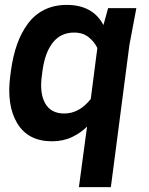

<svg xmlns="http://www.w3.org/2000/svg" viewBox="-20 -563 608 783"><path d="M301.8 200.2 335 -46.9Q311 -22 274.4 -4.4Q237.8 13.2 191.9 13.2Q94.2 13.2 50 -60.8Q5.9 -134.8 22 -254.9L24.9 -276.9Q33.2 -335.9 50 -383.1Q66.9 -430.2 94 -466.8Q121.1 -503.4 161.1 -523.2Q201.2 -543 252 -543Q358.4 -543 401.9 -460.9L420.9 -529.8H536.1L507.8 -379.9L432.1 200.2ZM350.1 -159.2 377 -367.2Q365.2 -392.1 341.8 -411.1Q318.4 -430.2 282.2 -430.2Q228.5 -430.2 196.3 -390.4Q164.1 -350.6 153.8 -277.8L150.9 -255.9Q140.6 -183.6 164.1 -141.8Q187.5 -100.1 242.2 -100.1Q303.2 -100.1 350.1 -159.2Z"/></svg>

Font: Cooper Hewitt
Style: Semibold Italic
Weight: 710
Designer: Village Type and Design LLC
Foundry: Cooper Hewitt Smithsonian Design Museum
Version: 1.000